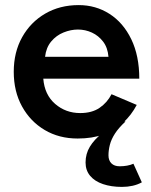

<svg xmlns="http://www.w3.org/2000/svg" viewBox="-20 -532 593 754"><path d="M285 12Q212 12 155.5 -21.5Q99 -55 66.5 -114Q34 -173 34 -250Q34 -327 67 -386Q100 -445 157.5 -478.5Q215 -512 289 -512Q356 -512 410 -477.5Q464 -443 495.5 -378Q527 -313 527 -223H150Q155 -160 196.5 -124Q238 -88 295 -88Q341 -88 371 -108.5Q401 -129 418 -162L517 -120Q496 -80 463.5 -50Q431 -20 386.5 -4Q342 12 285 12ZM157 -309H406Q403 -345 385 -368.5Q367 -392 341 -404Q315 -416 286 -416Q258 -416 229.5 -404.5Q201 -393 181 -369Q161 -345 157 -309ZM459 202Q417 202 384.5 191Q352 180 334 158.5Q316 137 316 106Q316 72 333 44Q350 16 381 -8.5Q412 -33 451 -55H473Q446 -30 431.5 -7.5Q417 15 411.5 36.5Q406 58 406 78Q406 98 417.5 109.5Q429 121 450 121Q465 121 479 118.5Q493 116 504 111L537 184Q521 193 501 197.5Q481 202 459 202Z"/></svg>

Font: Figtree Light SemiBold
Style: Regular
Weight: 600
Version: Version 2.002